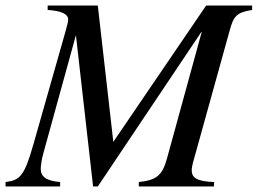

<svg xmlns="http://www.w3.org/2000/svg" viewBox="-38 -673 930 693"><path d="M872 -653H706L371 -161L315 -653H134V-637C184 -634 208 -622 208 -603C208 -595 204 -578 196 -551L82 -150C50 -38 34 -22 -18 -16V0H179V-16C128 -20 109 -36 109 -64C109 -75 113 -100 118 -118L236 -546L298 0H315L691 -561L565 -102C548 -40 528 -23 463 -16V0H734L735 -16C672 -18 654 -32 654 -58C654 -74 661 -95 668 -120L791 -563C805 -614 815 -628 872 -637Z"/></svg>

Font: XITS
Style: Italic
Weight: 400
Italic angle: -16.33°
Designer: MicroPress Inc., with final additions and corrections provided by Coen Hoffman, Elsevier (retired)
Version: Version 1.302